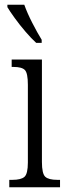

<svg xmlns="http://www.w3.org/2000/svg" viewBox="-20 -786 281 806"><path d="M19 0V-31H32Q68 -31 82.5 -43.5Q97 -56 97 -104V-430Q97 -479 84.5 -492Q72 -505 37 -505H29V-536H156V-106Q156 -57 170 -44Q184 -31 221 -31H232V0ZM132 -606Q112 -624 87.5 -652.5Q63 -681 42 -710Q21 -739 11 -756V-766H82Q94 -732 115.5 -690Q137 -648 155 -619V-606Z"/></svg>

Font: Noto Serif Ethiopic ExtraCondensed Light
Style: Regular
Weight: 300
Width: 2
Designer: Monotype Design Team
Foundry: Monotype Imaging Inc.
Version: Version 2.102; ttfautohint (v1.8.4.7-5d5b)